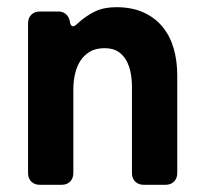

<svg xmlns="http://www.w3.org/2000/svg" viewBox="-20 -514 572 534"><path d="M58 -33V-449Q58 -464 67 -473Q76 -482 91 -482H143Q155 -482 163.5 -474.5Q172 -467 174 -455Q176 -441 183 -441Q188 -441 195 -448Q219 -470 244 -482Q269 -494 303 -494Q347 -494 379 -479.5Q411 -465 432 -439.5Q453 -414 463 -379.5Q473 -345 473 -304V-33Q473 -18 464 -9Q455 0 440 0H380Q365 0 356 -9Q347 -18 347 -33V-273Q347 -292 343.5 -311Q340 -330 331.5 -345.5Q323 -361 308.5 -370.5Q294 -380 271 -380Q246 -380 229.5 -370Q213 -360 203 -344Q193 -328 188.5 -307.5Q184 -287 184 -266V-33Q184 -18 175 -9Q166 0 151 0H91Q76 0 67 -9Q58 -18 58 -33Z"/></svg>

Font: Higure Gothic Black
Style: Regular
Weight: 900
Designer: Yoshimichi Ohira
Foundry: Positype
Version: Version 1.000